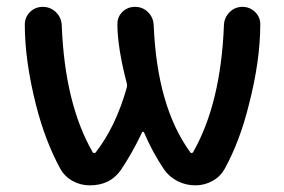

<svg xmlns="http://www.w3.org/2000/svg" viewBox="-20 -565 834 563"><path d="M252 -118.2Q253.9 -116.2 256.3 -116.2Q258.8 -116.2 260.7 -118.2Q319.3 -193.4 351.6 -307.6Q353.5 -314.5 351.6 -321.3Q324.2 -426.8 324.2 -495.1Q324.2 -514.6 337.9 -529.3Q353.5 -544.9 376 -544.9Q398.4 -544.9 414.1 -529.3Q429.7 -513.7 430.7 -491.2Q440.4 -252 538.1 -118.2Q539.1 -116.2 541.5 -116.2Q543.9 -116.2 545.9 -118.2Q627.9 -261.7 636.7 -492.2Q637.7 -513.7 653.3 -529.3Q668.9 -544.9 690.9 -544.9Q712.9 -544.9 728.5 -529.3Q743.2 -514.6 743.2 -494.1Q743.2 -385.7 709 -254.9Q683.6 -152.3 639.6 -71.3Q627 -47.9 603.5 -34.7Q580.1 -21.5 552.7 -21.5Q525.4 -21.5 501 -33.7Q476.6 -45.9 460.9 -68.4Q426.8 -119.1 402.3 -176.8Q401.4 -178.7 399.4 -178.7Q397.5 -178.7 396.5 -176.8Q370.1 -120.1 335 -67.4Q303.7 -21.5 243.2 -21.5Q215.8 -21.5 192.4 -34.7Q168.9 -47.9 156.2 -71.3Q112.3 -152.3 85.9 -255.9Q52.7 -386.7 52.7 -493.2Q52.7 -513.7 67.4 -529.3Q83 -544.9 105.5 -544.9Q127.9 -544.9 144 -529.3Q160.2 -513.7 161.1 -490.2Q169.9 -260.7 252 -118.2Z"/></svg>

Font: Gen Jyuu Gothic P Medium
Style: Regular
Weight: 500
Designer: [Source Han Sans]
Ryoko NISHIZUKA  (kana & ideographs); Paul D. Hunt (Latin, Greek & Cyrillic); Wenlong ZHANG  (bopomofo
Version: Version 1.002.20150607